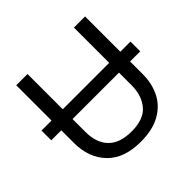

<svg xmlns="http://www.w3.org/2000/svg" viewBox="-177 -895 1085 1085"><g transform="rotate(-45 365.5 -352.0)"><path d="M10 -354V-432H90V-714H180V-432H551V-714H640V-432H721V-354H640V-252Q640 -178 610 -118.5Q580 -59 518.5 -24.5Q457 10 362 10Q229 10 159.5 -62.5Q90 -135 90 -254V-354ZM180 -251Q180 -164 226.5 -116Q273 -68 367 -68Q464 -68 507.5 -119.5Q551 -171 551 -252V-354H180Z"/></g></svg>

Font: Go Noto Current
Style: Regular
Weight: 400
Designer: Monotype Design Team
Foundry: Monotype Imaging Inc.
Version: Version 2.007; ttfautohint (v1.8) -l 8 -r 50 -G 200 -x 14 -D